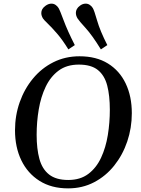

<svg xmlns="http://www.w3.org/2000/svg" viewBox="-20 -1015 770 1049"><path d="M352.1 14.2Q260.7 14.2 195.8 -26.9Q130.9 -67.9 96.4 -139.4Q62 -210.9 62 -303.2Q62 -383.8 87.6 -456.5Q113.3 -529.3 160.2 -585.9Q207 -642.6 271.7 -675Q336.4 -707.5 414.6 -707.5Q505.9 -707.5 569.6 -668.2Q633.3 -628.9 666.7 -558.8Q700.2 -488.8 700.2 -396.5Q700.2 -315.9 675.3 -242.2Q650.4 -168.5 604.2 -110.6Q558.1 -52.7 494.1 -19.3Q430.2 14.2 352.1 14.2ZM353 -31.7Q418.5 -31.7 462.4 -64.7Q506.3 -97.7 532.2 -153.3Q558.1 -209 569.1 -277.1Q580.1 -345.2 580.1 -415.5Q580.1 -492.7 565.7 -547.9Q551.3 -603 514.6 -632.6Q478 -662.1 410.6 -662.1Q344.7 -662.1 300.3 -629.2Q255.9 -596.2 229.5 -540.8Q203.1 -485.4 191.7 -417.2Q180.2 -349.1 180.2 -278.3Q180.2 -202.1 195.3 -146.7Q210.4 -91.3 248.3 -61.5Q286.1 -31.7 353 -31.7ZM353.5 -745.1Q321.8 -796.9 292 -831.3Q262.2 -865.7 241.2 -885.7Q220.2 -905.8 214.8 -914.1Q205.6 -929.2 205.6 -943.8Q205.6 -955.1 211.2 -965.1Q216.8 -975.1 230 -984.4Q245.6 -995.1 260.7 -995.1Q273.9 -995.1 283.9 -988Q293.9 -981 299.8 -971.2Q307.6 -958.5 328.1 -902.8Q348.6 -847.2 388.7 -768.6ZM531.2 -745.1Q483.4 -822.8 447.5 -862.1Q411.6 -901.4 403.8 -914.1Q394.5 -929.2 394.5 -944.8Q394.5 -955.6 399.9 -965.6Q405.3 -975.6 417.5 -984.4Q432.1 -995.1 447.8 -995.1Q460.9 -995.1 470.9 -988Q481 -981 486.8 -971.2Q494.6 -959 510.5 -903.1Q526.4 -847.2 566.4 -768.6Z"/></svg>

Font: Gelasio
Style: Italic
Weight: 400
Italic angle: -8.5°
Designer: Eben Sorkin
Foundry: Eben Sorkin
Version: Version 1.008